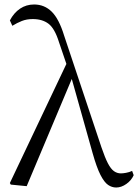

<svg xmlns="http://www.w3.org/2000/svg" viewBox="-20 -822 616 856"><path d="M28 1 24 -6 276 -537 243 -634Q224 -695 196.5 -716Q169 -737 126 -737Q99 -737 77.5 -728.5Q56 -720 35 -707L24 -731Q42 -765 69.5 -783.5Q97 -802 132 -802Q178 -802 210.5 -770Q243 -738 266 -663L432 -166Q448 -119 461 -94Q474 -69 488 -59Q502 -49 519 -49Q528 -49 542 -51.5Q556 -54 569 -60L576 -41Q566 -18 543.5 -2Q521 14 498 14Q479 14 462 2.5Q445 -9 428 -42Q411 -75 393 -139L300 -470L99 8Z"/></svg>

Font: Early Summer Mincho Light
Style: Regular
Weight: 300
Designer: GuiWonder
Version: Version 1.002